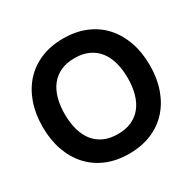

<svg xmlns="http://www.w3.org/2000/svg" viewBox="-164 -902 1086 1083"><g transform="rotate(-30 379.0 -360.0)"><path d="M379 15Q298 15 233.2 -12Q168.5 -39 123.5 -88.5Q78.5 -138 54.2 -207Q30 -276 30 -360Q30 -444 54.2 -513Q78.5 -582 123.5 -631.5Q168.5 -681 233.2 -708Q298 -735 379 -735Q460 -735 524.8 -708Q589.5 -681 634.5 -631.5Q679.5 -582 703.8 -513Q728 -444 728 -360Q728 -276 703.8 -207Q679.5 -138 634.5 -88.5Q589.5 -39 524.8 -12Q460 15 379 15ZM379 -113Q430.5 -113 469 -130.5Q507.5 -148 533 -180.2Q558.5 -212.5 571.2 -258.2Q584 -304 584 -360Q584 -416.5 571.2 -462Q558.5 -507.5 533 -539.8Q507.5 -572 469 -589.5Q430.5 -607 379 -607Q327.5 -607 289 -589.5Q250.5 -572 225 -539.8Q199.5 -507.5 186.8 -462Q174 -416.5 174 -360Q174 -304 186.8 -258.2Q199.5 -212.5 225 -180.2Q250.5 -148 289 -130.5Q327.5 -113 379 -113Z"/></g></svg>

Font: Vela Sans ExtBd
Style: Regular
Weight: 800
Designer: Principal design: Mikhail Sharanda - project Manrope.
Design modification: Ravid Balaliev
Foundry: Mikhail Sharanda
Version: Version 1.001